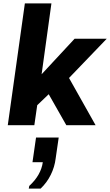

<svg xmlns="http://www.w3.org/2000/svg" viewBox="-20 -740 651 1135"><path d="M26 0 127 -720H284L226 -301L421 -511H611L388 -279L545 0H372L268 -183L200 -118L183 0ZM150 375 153 359Q188 327 208 291.5Q228 256 233 219H172L193 73H327L309 197Q303 247 280 293.5Q257 340 220 375Z"/></svg>

Font: Chivo Mono Medium
Style: Bold Italic
Weight: 700
Italic angle: -8.05°
Monospace: yes
Version: Version 1.008